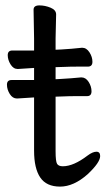

<svg xmlns="http://www.w3.org/2000/svg" viewBox="-20 -671 400 715"><path d="M106.9 -418Q100.1 -418 46.9 -414.1H45.9Q29.8 -414.1 19.3 -431.2Q8.8 -448.2 8.8 -465.6Q8.8 -482.9 25.9 -482.9H106.9V-527.8L105 -634.8Q105 -650.9 126.5 -650.9Q147.9 -650.9 168.5 -642.3Q189 -633.8 189 -617.2L187 -527.8V-485.8L209 -486.8Q245.1 -488.8 285.2 -493.2H286.1Q302.2 -493.2 313.2 -476.1Q324.2 -459 324.2 -440.9Q324.2 -422.9 307.1 -422.9H268.1Q240.2 -422.9 220.2 -421.9L187 -420.9V-376L206.1 -377Q242.2 -378.9 282.2 -382.8H283.2Q299.3 -382.8 310.1 -366Q320.8 -349.1 320.8 -331.1Q320.8 -313 304.2 -313H265.1Q237.3 -313 216.8 -312L187 -311V-107.9Q187 -69.8 192.6 -60.8Q198.2 -51.8 213.9 -51.8Q253.9 -51.8 306.2 -91.8Q325.2 -106 339.1 -106Q353 -106 353 -89.8Q353 -65.9 306.2 -22Q254.4 23.9 203.6 23.9Q152.8 23.9 129.9 -10Q106.9 -43.9 106.9 -109.9V-308.1H105Q104 -308.1 43.9 -304.2H43Q26.9 -304.2 16.4 -321Q5.9 -337.9 5.9 -355.5Q5.9 -373 22.9 -373H106.9Z"/></svg>

Font: LXGW WenKai Screen R
Style: Regular
Weight: 400
Designer: Fontworks Inc.
Version: Version 1.235;May 31, 2022